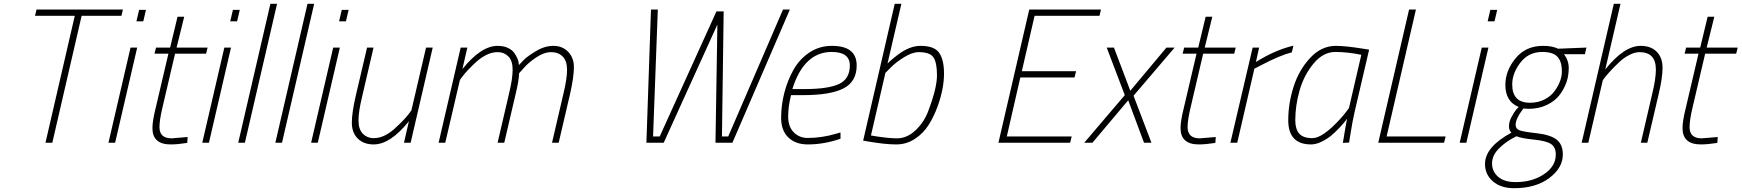

<svg xmlns="http://www.w3.org/2000/svg" viewBox="-20 -750 9152 1009"><path d="M164 -667 172 -700H626L618 -667H409L255 0H219L373 -667Z M550 0 666 -500H701L585 0ZM697 -638 711 -698H747L733 -638Z M818 -82Q818 -23 882 -23L966 -30L964 1Q913 9 877 9Q781 9 781 -77Q781 -114 798 -182L865 -468H792L800 -500H874L913 -662H948L908 -500H1071L1063 -468H900L833 -182Q818 -118 818 -82Z M1043 0 1159 -500H1194L1078 0ZM1190 -638 1204 -698H1240L1226 -638Z M1232 0 1401 -730H1436L1267 0Z M1427 0 1596 -730H1631L1462 0Z M1615 0 1731 -500H1766L1650 0ZM1762 -638 1776 -698H1812L1798 -638Z M2129 -113Q2031 9 1944 9Q1891 9 1860 -22Q1829 -53 1829 -104.5Q1829 -156 1848 -240L1909 -500H1943L1883 -242Q1864 -164 1864 -117Q1864 -70 1887 -47Q1910 -24 1942.5 -24Q1975 -24 2004 -39Q2033 -54 2056 -76Q2106 -121 2131 -155L2142 -170L2219 -500H2254L2138 0H2103Z M2410 -387Q2508 -509 2595 -509Q2626 -509 2648.5 -498.5Q2671 -488 2682 -473Q2704 -441 2706 -418L2707 -408Q2717 -419 2733.5 -436Q2750 -453 2796 -481Q2842 -509 2888.5 -509Q2935 -509 2965.5 -478Q2996 -447 2996 -396.5Q2996 -346 2976 -257L2916 0H2881L2941 -258Q2960 -336 2960 -383Q2960 -430 2937 -453Q2914 -476 2876.5 -476Q2839 -476 2797.5 -448Q2756 -420 2732 -392L2708 -365Q2707 -327 2690 -257L2630 0H2595L2655 -258Q2674 -336 2674 -383.5Q2674 -431 2651.5 -453.5Q2629 -476 2596.5 -476Q2564 -476 2535 -461Q2506 -446 2482 -424Q2433 -379 2408 -345L2397 -330L2320 0H2285L2401 -500H2436Z M3401 -700H3437L3412 -33H3447L3745 -690H3783L3774 -33H3807L4095 -700H4131L3829 0H3740L3750 -621L3468 0H3377Z M4224 -25Q4298 -25 4373 -47L4397 -54V-21Q4311 9 4225 9Q4161 9 4123 -27.5Q4085 -64 4085 -130Q4085 -196 4101.5 -261Q4118 -326 4149.5 -382.5Q4181 -439 4233.5 -474Q4286 -509 4352 -509Q4482 -509 4482 -406Q4482 -321 4413 -285.5Q4344 -250 4200 -250H4137Q4122 -190 4122 -137Q4122 -84 4151.5 -54.5Q4181 -25 4224 -25ZM4209 -282Q4332 -282 4389 -308.5Q4446 -335 4446 -406Q4446 -477 4351 -477Q4205 -477 4144 -282Z M4818 -509Q4890 -509 4915.5 -472.5Q4941 -436 4941 -363Q4941 -284 4907 -190Q4888 -138 4860.5 -94Q4833 -50 4788.5 -20.5Q4744 9 4690 9Q4632 9 4545 -6L4516 -11L4682 -730H4717L4644 -416Q4650 -423 4674.5 -443.5Q4699 -464 4718 -476Q4769 -509 4818 -509ZM4557 -38Q4643 -23 4694.5 -23Q4746 -23 4791 -65Q4836 -107 4858 -166Q4904 -287 4904 -354Q4904 -421 4885.5 -448.5Q4867 -476 4808 -476Q4774 -476 4730.5 -449Q4687 -422 4660 -394L4633 -367Z M5227 0 5389 -700H5766L5758 -667H5417L5350 -376H5635L5627 -343H5342L5271 -33H5612L5604 0Z M5796 -500H5834L5920 -273L6110 -500H6153L5937 -247L6031 0H5992L5909 -223L5721 0H5678L5891 -250Z M6221 -82Q6221 -23 6285 -23L6369 -30L6367 1Q6316 9 6280 9Q6184 9 6184 -77Q6184 -114 6201 -182L6268 -468H6195L6203 -500H6277L6316 -662H6351L6311 -500H6474L6466 -468H6303L6236 -182Q6221 -118 6221 -82Z M6446 0 6563 -500H6597L6580 -424Q6680 -487 6777 -510L6769 -475Q6705 -459 6605 -406L6572 -389L6482 0Z M6870 9Q6750 9 6750 -118Q6750 -206 6778 -294Q6806 -382 6865 -445.5Q6924 -509 7000 -509Q7051 -509 7144 -494L7175 -489L7099 -163Q7088 -117 7074 -28L7070 -1L7037 1Q7054 -103 7059 -126Q7055 -121 7048 -111.5Q7041 -102 7019.5 -79Q6998 -56 6976.5 -38Q6955 -20 6925.5 -5.5Q6896 9 6870 9ZM7134 -462Q7061 -477 6997.5 -477Q6934 -477 6883.5 -416.5Q6833 -356 6810 -276Q6787 -196 6787 -118Q6787 -71 6808 -47.5Q6829 -24 6877 -24Q6931 -24 7024 -126Q7045 -149 7057 -166L7069 -182Z M7569 0H7223L7385 -700H7421L7267 -33H7577Z M7651 0 7767 -500H7802L7686 0ZM7798 -638 7812 -698H7848L7834 -638Z M8089 -509Q8138 -509 8168 -494L8317 -500L8309 -465H8199Q8224 -433 8224 -392.5Q8224 -352 8212 -317.5Q8200 -283 8176 -251Q8152 -219 8109 -198.5Q8066 -178 8012 -178L7986 -180Q7945 -127 7945 -94Q7945 -74 7963.5 -66Q7982 -58 8054.5 -50Q8127 -42 8160 -16.5Q8193 9 8193 62Q8193 132 8122 185.5Q8051 239 7937 239Q7867 239 7825.5 203Q7784 167 7784 112Q7784 22 7923 -53Q7910 -64 7910 -87Q7910 -110 7923 -134.5Q7936 -159 7948 -174L7961 -188Q7891 -216 7891 -304Q7891 -378 7944.5 -443.5Q7998 -509 8089 -509ZM7945 207Q8032 207 8094 165.5Q8156 124 8156 62Q8156 23 8130.5 6.5Q8105 -10 8040 -16.5Q7975 -23 7949 -34Q7896 -8 7858.5 29Q7821 66 7821 108.5Q7821 151 7853 179Q7885 207 7945 207ZM8020 -210Q8063 -210 8097 -227.5Q8131 -245 8150 -272Q8188 -324 8188 -375.5Q8188 -427 8164.5 -452Q8141 -477 8085 -477Q8013 -477 7970 -421Q7927 -365 7927 -306Q7927 -210 8020 -210Z M8416 -385Q8515 -509 8602 -509Q8656 -509 8686.5 -478Q8717 -447 8717 -394Q8717 -341 8697 -257L8637 0H8603L8663 -258Q8682 -336 8682 -384Q8682 -476 8596 -476Q8571 -476 8542 -461Q8513 -446 8490 -424Q8444 -381 8414 -343L8403 -328L8327 0H8292L8461 -730H8496Z M8859 -82Q8859 -23 8923 -23L9007 -30L9005 1Q8954 9 8918 9Q8822 9 8822 -77Q8822 -114 8839 -182L8906 -468H8833L8841 -500H8915L8954 -662H8989L8949 -500H9112L9104 -468H8941L8874 -182Q8859 -118 8859 -82Z"/></svg>

Font: Titillium Web ExtraLight
Style: Italic
Weight: 275
Italic angle: -13°
Version: Version 1.002;PS 57.000;hotconv 1.0.70;makeotf.lib2.5.55311